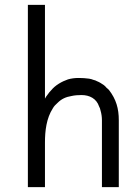

<svg xmlns="http://www.w3.org/2000/svg" viewBox="-20 -770 529 790"><path d="M165 0V-183.6C165 -231.4 170.9 -283.2 197.3 -324.2C202.1 -333 209 -339.8 216.8 -346.7C233.4 -363.3 251 -371.1 274.4 -375C287.1 -377.9 300.8 -378.9 315.4 -378.9C348.6 -378.9 377 -364.3 387.7 -332C390.6 -327.1 392.6 -321.3 393.6 -315.4C397.5 -302.7 399.4 -288.1 399.4 -275.4V0H468.8V-275.4C468.8 -323.2 458 -361.3 428.7 -399.4C425.8 -402.3 421.9 -406.2 418 -409.2C415 -413.1 411.1 -417 407.2 -419.9C402.3 -422.9 398.4 -425.8 393.6 -428.7C388.7 -431.6 384.8 -433.6 379.9 -435.5C375 -438.5 369.1 -440.4 364.3 -441.4C359.4 -443.4 353.5 -445.3 346.7 -446.3C333 -448.2 318.4 -449.2 303.7 -449.2C288.1 -449.2 273.4 -447.3 259.8 -443.4C234.4 -434.6 208 -419.9 190.4 -398.4C185.5 -393.6 180.7 -387.7 176.8 -381.8C171.9 -376 168 -370.1 165 -364.3V-750H94.7V0Z"/></svg>

Font: My Font
Style: Regular
Weight: 400
Designer: Alfredo Marco Pradil
Version: Version 0.001